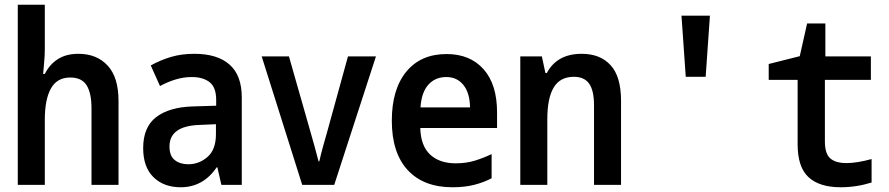

<svg xmlns="http://www.w3.org/2000/svg" viewBox="-20 -780 3750 810"><path d="M55 0V-760H169V-571Q169 -546 166.5 -519.5Q164 -493 162 -468H169Q189 -508 224 -530.5Q259 -553 311 -553Q388 -553 434 -503.5Q480 -454 480 -354V0H366V-323Q366 -387 345.5 -420Q325 -453 276 -453Q221 -453 195 -407Q169 -361 169 -274V0Z M742 10Q671 10 627.5 -32.5Q584 -75 584 -155Q584 -244 639 -286Q694 -328 793 -331L892 -334V-358Q892 -412 864 -433.5Q836 -455 789 -455Q754 -455 720 -444.5Q686 -434 655 -417L616 -504Q658 -527 702 -540Q746 -553 800 -553Q897 -553 948.5 -507.5Q1000 -462 1000 -369V0H914L897 -74H894Q837 10 742 10ZM774 -87Q820 -87 855.5 -118Q891 -149 891 -214V-256L823 -253Q695 -249 695 -162Q695 -122 717.5 -104.5Q740 -87 774 -87Z M1255 0 1084 -542H1199L1288 -230Q1297 -198 1306.5 -164.5Q1316 -131 1324 -99H1327Q1334 -131 1343.5 -164.5Q1353 -198 1362 -230L1448 -542H1566L1390 0Z M1889 10Q1767 10 1700 -62.5Q1633 -135 1633 -271Q1633 -403 1694 -477.5Q1755 -552 1864 -552Q1963 -552 2020 -488Q2077 -424 2077 -306V-240H1753Q1755 -165 1794.5 -128Q1834 -91 1903 -91Q1947 -91 1984 -102.5Q2021 -114 2054 -130V-28Q2022 -11 1981.5 -0.5Q1941 10 1889 10ZM1963 -327Q1962 -388 1935 -421.5Q1908 -455 1863 -455Q1816 -455 1787 -422.5Q1758 -390 1754 -327Z M2175 0V-542H2266L2281 -472H2287Q2330 -553 2434 -553Q2512 -553 2556 -505Q2600 -457 2600 -355V0H2486V-336Q2486 -398 2465.5 -427Q2445 -456 2401 -456Q2343 -456 2316 -411Q2289 -366 2289 -278V0Z M2873 -456 2855 -714H2975L2957 -456Z M3527 10Q3437 10 3391 -32.5Q3345 -75 3345 -171V-443H3223V-510L3354 -543L3385 -681H3462V-542H3654V-443H3460V-183Q3460 -132 3482.5 -112Q3505 -92 3551 -92Q3595 -92 3657 -109V-10Q3593 10 3527 10Z"/></svg>

Font: Noto Sans Mono Condensed SemiBold
Style: Regular
Weight: 600
Width: 3
Designer: Monotype Design Team
Foundry: Monotype Imaging Inc.
Version: Version 2.014